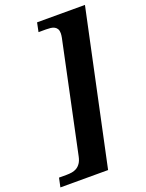

<svg xmlns="http://www.w3.org/2000/svg" viewBox="-216 -839 794 1045"><g transform="rotate(-20 180.5 -316.0)"><path d="M412.1 -759.8 223.1 127.9H-53.2L-42 75.2H1Q17.6 75.2 33 72.8Q48.3 70.3 61 62.7Q73.7 55.2 83.5 40.8Q93.3 26.4 98.1 2.9L232.9 -634.8Q235.8 -649.9 235.8 -660.2Q235.8 -675.3 230.5 -684.6Q225.1 -693.8 215.8 -699Q206.5 -704.1 193.8 -705.6Q181.2 -707 167 -707H124L134.8 -759.8Z"/></g></svg>

Font: Droid Serif
Style: Bold Italic
Weight: 700
Italic angle: -12°
Designer: Monotype Design team
Foundry: Monotype Imaging Inc.
Version: Version 1.03